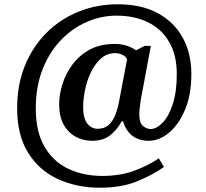

<svg xmlns="http://www.w3.org/2000/svg" viewBox="-20 -734 961 896"><path d="M447 142Q339 142 251 102Q163 62 111.5 -20.5Q60 -103 60 -229Q60 -338 96 -427Q132 -516 196.5 -580.5Q261 -645 346.5 -679.5Q432 -714 530 -714Q639 -714 715.5 -673Q792 -632 832.5 -558.5Q873 -485 873 -388Q873 -292 843.5 -222Q814 -152 768.5 -114.5Q723 -77 675 -77Q630 -77 599.5 -99Q569 -121 554 -168H548Q527 -129 494.5 -103Q462 -77 410 -77Q368 -77 333 -96Q298 -115 277 -152.5Q256 -190 256 -248Q256 -291 271 -340Q286 -389 317.5 -432Q349 -475 398 -502Q447 -529 516 -529Q548 -529 574.5 -519.5Q601 -510 615 -499L655 -520H684L637 -268Q636 -261 633 -238.5Q630 -216 630 -201Q630 -161 647 -146.5Q664 -132 683 -132Q710 -132 738.5 -161Q767 -190 786 -247.5Q805 -305 805 -388Q805 -478 769 -539Q733 -600 669.5 -630.5Q606 -661 524 -661Q452 -661 384.5 -631.5Q317 -602 263.5 -546Q210 -490 178.5 -410Q147 -330 147 -229Q147 -118 188.5 -48Q230 22 300.5 54.5Q371 87 457 87Q542 87 608.5 62Q675 37 721 5L745 45Q692 83 619 112.5Q546 142 447 142ZM436 -133Q467 -133 486.5 -150.5Q506 -168 517 -195Q528 -222 534 -252L573 -457Q567 -471 551 -478.5Q535 -486 518 -486Q478 -486 449.5 -459.5Q421 -433 402.5 -393Q384 -353 376 -310.5Q368 -268 368 -235Q368 -183 387 -158Q406 -133 436 -133Z"/></svg>

Font: Noto Serif Telugu SemiBold
Style: Regular
Weight: 600
Designer: Jelle Bosma - Monotype Design Team
Foundry: Monotype Imaging Inc.
Version: Version 2.005; ttfautohint (v1.8.4.7-5d5b)